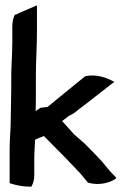

<svg xmlns="http://www.w3.org/2000/svg" viewBox="-20 -690 474 717"><path d="M16 -6C37 1 63 7 90 7H97C104 -4 108 -19 108 -35V-96C108 -120 110 -142 111 -168C120 -173 132 -177 144 -182C168 -157 196 -130 220 -105L228 -97C242 -81 259 -66 272 -50H273C286 -36 297 -21 309 -7L310 -8C350 5 396 -9 415 -25C403 -39 389 -51 379 -65C355 -96 324 -125 298 -152L256 -189C240 -206 228 -221 212 -238L237 -257C250 -263 261 -270 272 -280C314 -311 355 -345 397 -377L407 -384L396 -390C380 -398 341 -414 302 -406H299C286 -396 158 -291 158 -291C153 -290 145 -289 136 -288H132C125 -284 120 -279 113 -275C114 -298 114 -321 114 -345V-410C114 -464 118 -515 118 -569V-670L106 -665C89 -657 63 -647 38 -635L36 -636C29 -624 26 -608 26 -590V-534C26 -483 21 -434 22 -383V-358C22 -318 20 -278 20 -238C20 -203 16 -171 16 -135Z"/></svg>

Font: SolarCharger
Style: 750
Weight: 700
Designer: Mew Too
Foundry: Cannot Into Space Fonts/KineticPlasma Fonts
Version: Version 1.100